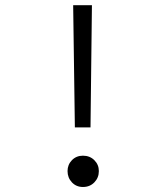

<svg xmlns="http://www.w3.org/2000/svg" viewBox="-20 -725 655 755"><path d="M341.5 -704.6 335.9 -224.1H274.4L267.7 -704.6ZM306.2 -112.8Q333.3 -112.8 351 -95.1Q368.7 -77.4 368.7 -52.3Q368.7 -26.2 351 -7.9Q333.3 10.3 306.2 10.3Q280 10.3 262.8 -7.9Q245.6 -26.2 245.6 -52.3Q245.6 -77.4 262.8 -95.1Q280 -112.8 306.2 -112.8Z"/></svg>

Font: Fira Code Light
Style: Regular
Weight: 300
Monospace: yes
Designer: Carrois Corporate, Edenspiekermann AG, Nikita Prokopov
Foundry: Carrois Corporate, Edenspiekermann AG, Nikita Prokopov
Version: Version 6.000; ttfautohint (v1.8.2) -l 8 -r 50 -G 200 -x 14 